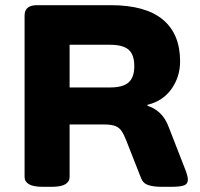

<svg xmlns="http://www.w3.org/2000/svg" viewBox="-20 -720 772 742"><path d="M146 2Q109 2 92 -8Q75 -18 75 -36V-660Q75 -700 123 -700H408Q542 -700 609 -644.5Q676 -589 676 -483Q676 -423 642.5 -376Q609 -329 550 -315V-311Q575 -304 597 -284Q619 -264 632 -229L699 -57Q706 -37 706 -26Q706 -9 691 -3.5Q676 2 640 2H606Q574 2 553.5 -4.5Q533 -11 525 -32L468 -177Q459 -200 450 -213.5Q441 -227 425.5 -233Q410 -239 381 -239H249V-36Q249 -18 232.5 -8Q216 2 179 2ZM249 -382H405Q455 -382 477 -401.5Q499 -421 499 -464Q499 -509 477 -528Q455 -547 405 -547H249Z"/></svg>

Font: Asap Expanded ExtraBold
Style: Regular
Weight: 800
Width: 7
Designer: Pablo Cosgaya
Foundry: Omnibus-Type
Version: Version 3.001; ttfautohint (v1.8.4.7-5d5b)